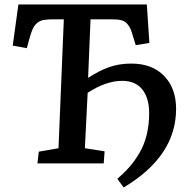

<svg xmlns="http://www.w3.org/2000/svg" viewBox="-20 -720 827 846"><path d="M150.9 -51.8 237.8 -66.9 261.2 -634.8H210Q184.6 -634.8 168.7 -631.1Q152.8 -627.4 141.8 -617.2Q130.9 -606.9 124.8 -594Q118.7 -581.1 111.8 -557.1L98.1 -507.8L36.1 -519L61 -700.2H627L638.2 -530.8L578.1 -521L566.9 -557.1Q560.1 -580.6 555.2 -592.3Q550.3 -604 540.5 -615.2Q530.8 -626.5 515.4 -630.6Q500 -634.8 475.1 -634.8H378.9L368.2 -377Q417 -408.7 461.2 -424.3Q505.4 -439.9 558.1 -439.9Q650.4 -439.9 703.1 -385.5Q755.9 -331.1 755.9 -240.2Q755.9 -31.7 524.9 106L497.1 67.9Q528.3 41 551.5 14.4Q574.7 -12.2 595.2 -47.4Q615.7 -82.5 626.5 -126.5Q637.2 -170.4 637.2 -221.2Q637.2 -288.6 606.7 -326.2Q576.2 -363.8 519 -363.8Q446.8 -363.8 366.2 -311L354 -66.9L440.9 -53.2L437 0H145Z"/></svg>

Font: Literata Book SemiBold
Style: Italic
Weight: 600
Italic angle: -3°
Designer: Latin by Veronika Burian and Jose Scaglione. Greek by Irene Vlachou. Cyrillic by Vera Evstafieva
Foundry: TypeTogether
Version: Version 1.003;PS 001.003;hotconv 1.0.88;makeotf.lib2.5.64775